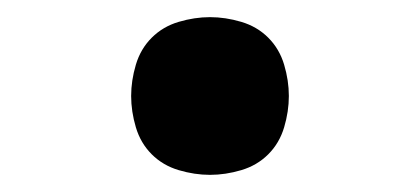

<svg xmlns="http://www.w3.org/2000/svg" viewBox="-20 -452 490 224"><path d="M225 -248Q207 -248 188.5 -253.5Q170 -259 157 -272Q144 -285 138.5 -303.5Q133 -322 133 -340Q133 -358 138.5 -376.5Q144 -395 157 -408Q170 -421 188.5 -426.5Q207 -432 225 -432Q243 -432 261.5 -426.5Q280 -421 293 -408Q306 -395 311.5 -376.5Q317 -358 317 -340Q317 -322 311.5 -303.5Q306 -285 293 -272Q280 -259 261.5 -253.5Q243 -248 225 -248Z"/></svg>

Font: Iosevka Etoile Semibold
Style: Regular
Weight: 600
Designer: Belleve Invis
Foundry: Belleve Invis
Version: Version 22.1.2; ttfautohint (v1.8.4)